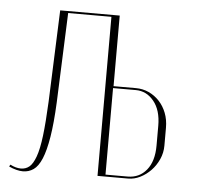

<svg xmlns="http://www.w3.org/2000/svg" viewBox="-43 -538 603 588"><g transform="rotate(5 259.0 -244.5)"><path d="M371 -278Q392 -278 410.5 -269.5Q429 -261 443 -246Q457 -231 465 -210.5Q473 -190 473 -165V-110Q473 -88 464 -68Q455 -48 440.5 -33Q426 -18 408 -9Q390 0 371 0H277V-489H144L133 -213Q130 -149 123 -106.5Q116 -64 105.5 -39Q95 -14 80.5 -4Q66 6 48 6Q29 6 5 -5L8 -11Q26 -2 41 -2Q56 -2 67 -11Q78 -20 86.5 -43.5Q95 -67 100 -108Q105 -149 108 -213L119 -495H302V-278ZM449 -169Q449 -217 426.5 -244.5Q404 -272 371 -272H301V-6H369Q405 -6 427 -33Q449 -60 449 -108Z"/></g></svg>

Font: Moniqa Thin Display
Style: Regular
Weight: 100
Designer: Rajesh Rajput
Foundry: Rajesh Rajput
Version: Version 1.000